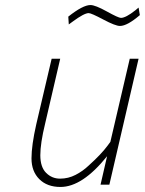

<svg xmlns="http://www.w3.org/2000/svg" viewBox="-20 -733 575 762"><path d="M456 -630Q438 -630 390 -655.5Q342 -681 332 -681Q314 -681 268 -647L253 -636L251 -667Q309 -713 339 -713Q358 -713 404 -687.5Q450 -662 460 -662Q479 -662 517 -692L530 -703L535 -673Q485 -630 456 -630ZM405 -113Q307 9 220 9Q167 9 136 -22Q105 -53 105 -104.5Q105 -156 124 -240L185 -500H219L159 -242Q140 -164 140 -117Q140 -70 163 -47Q186 -24 218.5 -24Q251 -24 280 -39Q309 -54 332 -76Q382 -121 407 -155L418 -170L495 -500H530L414 0H379Z"/></svg>

Font: Titillium Web ExtraLight
Style: Italic
Weight: 275
Italic angle: -13°
Version: Version 1.002;PS 57.000;hotconv 1.0.70;makeotf.lib2.5.55311